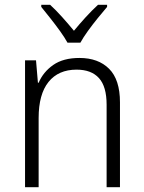

<svg xmlns="http://www.w3.org/2000/svg" viewBox="-20 -785 603 805"><path d="M85 0V-532H131L139 -438H142Q161 -483 203 -512.5Q245 -542 313 -542Q392 -542 437.5 -496.5Q483 -451 483 -356V0H427V-346Q427 -422 395 -457.5Q363 -493 301 -493Q225 -493 183.5 -441.5Q142 -390 142 -290V0ZM263 -606Q251 -628 231.5 -655Q212 -682 191 -708.5Q170 -735 153 -756V-765H190Q215 -742 241 -713Q267 -684 290 -656Q313 -684 338.5 -712Q364 -740 391 -765H429V-756Q411 -735 389.5 -708.5Q368 -682 348.5 -655Q329 -628 317 -606Z"/></svg>

Font: Noto Sans Mono SemiCondensed Light
Style: Regular
Weight: 300
Width: 4
Designer: Monotype Design Team
Foundry: Monotype Imaging Inc.
Version: Version 2.014; ttfautohint (v1.8.4.7-5d5b)